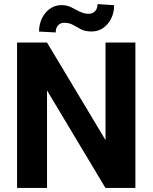

<svg xmlns="http://www.w3.org/2000/svg" viewBox="-20 -919 746 939"><path d="M642.1 -710.9V0H495.6L210 -476.6V0H63.5V-710.9H210L496.1 -233.9V-710.9ZM457 -898.9 538.1 -893.6Q538.1 -840.3 506.8 -802.7Q475.6 -765.1 427.7 -765.1Q396.5 -765.1 376.2 -775.6Q356 -786.1 337.6 -796.9Q319.3 -807.6 293.5 -807.6Q276.4 -807.6 264.4 -795.4Q252.4 -783.2 252.4 -760.3L170.9 -764.6Q170.9 -799.8 185.1 -829.1Q199.2 -858.4 224.1 -876.2Q249 -894 280.8 -894Q307.1 -894 328.4 -883.3Q349.6 -872.6 370.1 -862.1Q390.6 -851.6 415 -851.6Q432.1 -851.6 444.6 -864Q457 -876.5 457 -898.9Z"/></svg>

Font: Vazirmatn UI
Style: Bold
Weight: 700
Designer: Saber Rastikerdar
Foundry: Saber Rastikerdar
Version: Version 33.003